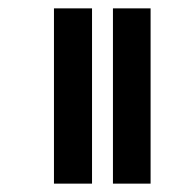

<svg xmlns="http://www.w3.org/2000/svg" viewBox="-20 -470 466 459"><path d="M340 -450V-31H250V-450ZM109 -450H200V-31H109Z"/></svg>

Font: Ekushey Mukto
Style: Bold
Weight: 700
Designer: Al Mamun Sumon
Foundry: Al Mamun Sumon
Version: Version 1.0